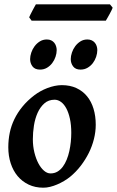

<svg xmlns="http://www.w3.org/2000/svg" viewBox="-20 -853 544 893"><path d="M311.5 -234.9Q311.5 -272 305.2 -300.8Q298.8 -329.6 288.3 -349.1Q277.8 -368.7 263.7 -378.9Q249.5 -389.2 233.9 -389.2Q205.6 -389.2 186.3 -372.1Q167 -355 155 -328.4Q143.1 -301.8 137.9 -269.3Q132.8 -236.8 132.8 -205.6Q132.8 -172.9 139.9 -144Q147 -115.2 158.4 -93.5Q169.9 -71.8 184.6 -59.1Q199.2 -46.4 214.8 -46.4Q232.9 -46.4 247.1 -54.7Q261.2 -63 272 -77.4Q282.7 -91.8 290.3 -110.6Q297.9 -129.4 302.5 -150.4Q307.1 -171.4 309.3 -193.1Q311.5 -214.8 311.5 -234.9ZM425.3 -272.9Q425.3 -240.2 417 -206.8Q408.7 -173.3 393.1 -141.8Q377.4 -110.4 355.5 -81.8Q333.5 -53.2 306.2 -30.8Q293.5 -20.5 277.8 -11.2Q262.2 -2 245.6 5.1Q229 12.2 212.6 16.1Q196.3 20 181.6 20Q143.6 20 113.3 5.6Q83 -8.8 62 -33.9Q41 -59.1 29.8 -93.5Q18.6 -127.9 18.6 -168Q18.6 -203.1 25.4 -235.8Q32.2 -268.6 46.9 -298.8Q61.5 -329.1 84.5 -357.2Q107.4 -385.3 140.1 -410.2Q152.8 -419.9 168.2 -428.5Q183.6 -437 200.2 -443.4Q216.8 -449.7 234.1 -453.4Q251.5 -457 267.6 -457Q305.7 -457 335.2 -443.4Q364.7 -429.7 384.8 -405.3Q404.8 -380.9 415 -347.2Q425.3 -313.5 425.3 -272.9ZM243.7 -620.1Q243.7 -605 238.3 -588.9Q232.9 -572.8 222.9 -559.6Q212.9 -546.4 198.5 -537.8Q184.1 -529.3 166 -529.3Q142.6 -529.3 131.3 -543.9Q120.1 -558.6 120.1 -578.1Q120.1 -592.3 125.5 -608.4Q130.9 -624.5 140.9 -637.9Q150.9 -651.4 165.3 -660.4Q179.7 -669.4 197.8 -669.4Q209.5 -669.4 218 -665.3Q226.6 -661.1 232.2 -654.3Q237.8 -647.5 240.7 -638.4Q243.7 -629.4 243.7 -620.1ZM432.6 -620.1Q432.6 -605 427.2 -588.9Q421.9 -572.8 411.9 -559.6Q401.9 -546.4 387.2 -537.8Q372.6 -529.3 354.5 -529.3Q331.5 -529.3 320.3 -543.9Q309.1 -558.6 309.1 -578.1Q309.1 -592.3 314.5 -608.4Q319.8 -624.5 329.8 -637.9Q339.8 -651.4 354 -660.4Q368.2 -669.4 386.2 -669.4Q397.9 -669.4 406.7 -665.3Q415.5 -661.1 421.1 -654.3Q426.8 -647.5 429.7 -638.4Q432.6 -629.4 432.6 -620.1ZM503.9 -817.4Q502.4 -812 498 -803.5Q493.7 -794.9 488.8 -785.9Q483.9 -776.9 479.2 -768.8Q474.6 -760.7 472.2 -756.8H127L115.7 -772.5Q117.7 -777.3 121.6 -785.6Q125.5 -793.9 130.4 -802.7Q135.3 -811.5 139.6 -819.8Q144 -828.1 147 -833H491.2Z"/></svg>

Font: Gentium Basic
Style: Bold Italic
Weight: 700
Italic angle: -8°
Designer: J. Victor Gaultney and Annie Olsen
Foundry: SIL International
Version: Version 1.102; 2013; Maintenance release